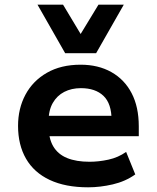

<svg xmlns="http://www.w3.org/2000/svg" viewBox="-20 -789 668 819"><path d="M356 10Q259 10 192 -21.5Q125 -53 91 -112Q57 -171 57 -252Q57 -326 88.5 -385Q120 -444 180 -478.5Q240 -513 324 -513Q399 -513 455 -481.5Q511 -450 541.5 -391.5Q572 -333 572 -250V-208H165V-295H471L456 -276Q456 -347 421.5 -380Q387 -413 325 -413Q285 -413 254 -397Q223 -381 205 -349.5Q187 -318 187 -270V-254Q187 -199 207 -165Q227 -131 266 -115Q305 -99 362 -99Q401 -99 442.5 -108Q484 -117 518 -141L557 -45Q515 -15 461 -2.5Q407 10 356 10ZM258 -562 140 -769H249L324 -644L400 -769H508L390 -562Z"/></svg>

Font: Nunito Sans 6pt
Style: Bold
Weight: 700
Version: Version 3.101;gftools[0.9.27]